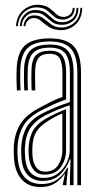

<svg xmlns="http://www.w3.org/2000/svg" viewBox="-20 -766 405 794"><path d="M299.8 0V-466Q299.8 -534.8 273.4 -564.6Q247 -594.5 186 -594.5Q123 -594.5 94.6 -567.8Q66.2 -541 64 -479.5Q63.2 -459.5 63.5 -436.8Q63.8 -414 65 -392.2H49.8Q48.5 -415 48.2 -436.9Q48 -458.8 48.8 -480Q51 -548.2 83 -577.8Q115 -607.2 186 -607.2Q255.2 -607.2 285.1 -574.4Q315 -541.5 315 -466V0ZM269.2 0V-37.2L271.8 -107H268.5Q255.2 -68.8 227.5 -43.2Q199.8 -17.8 156 -17.8Q117.8 -17.8 94.8 -42Q71.8 -66.2 68.8 -112.8Q68 -126 67.6 -136.8Q67.2 -147.5 67.8 -157.8Q70.5 -205.2 90 -239.8Q109.5 -274.2 160 -299.5Q187.5 -313.2 217.2 -325.1Q247 -337 269 -343.8V-466Q269 -521 249.9 -545Q230.8 -569 186 -569Q139 -569 117.8 -547.9Q96.5 -526.8 94.8 -478.2Q94 -458.8 94.2 -436.1Q94.5 -413.5 95.5 -392.2H80.2Q79.2 -414.2 79 -437.1Q78.8 -460 79.5 -478.8Q81.2 -534 106.1 -557.9Q131 -581.8 186 -581.8Q238.8 -581.8 261.5 -554.9Q284.2 -528 284.2 -466V0ZM147.8 7.5Q98.2 7.5 70.1 -23.4Q42 -54.2 38 -110.5Q36 -139.2 37 -160.5Q40.2 -214.5 64.6 -253.6Q89 -292.8 148.8 -323.2Q174.5 -337 194.1 -346.8Q213.8 -356.5 238.2 -365.2V-466Q238.2 -503.5 227.5 -523.5Q216.8 -543.5 186 -543.5Q153.8 -543.5 140.1 -527.4Q126.5 -511.2 125.5 -476.8Q125 -462 125 -440.8Q125 -419.5 126 -392.2H110.8Q109.8 -421.2 109.6 -441.4Q109.5 -461.5 110.2 -478Q111.5 -520.5 129.5 -538.4Q147.5 -556.2 186 -556.2Q224.8 -556.2 239.1 -533.5Q253.5 -510.8 253.5 -466V-354.8Q225.5 -345.2 201.2 -334.1Q177 -323 154 -311.2Q99 -283.2 77.2 -246.5Q55.5 -209.8 52.5 -159.2Q52 -147.5 52.2 -136.2Q52.5 -125 53.5 -111.8Q57 -60 82.5 -32.5Q108 -5 152 -5Q190.5 -5 217 -24Q243.5 -43 258 -72.5H261.5L255.2 -13.2V0H239.8V-4.5L248.8 -46H246Q228.8 -20.5 205 -6.5Q181.2 7.5 147.8 7.5ZM161 -30.2Q194.5 -30.2 218.5 -48Q242.5 -65.8 255.5 -92.4Q268.5 -119 268.5 -145.5V-330.8Q245.5 -323.5 218 -312.1Q190.5 -300.8 165.8 -287.8Q124.5 -265.8 104.9 -235.2Q85.2 -204.8 83 -155Q82.2 -144 82.9 -134.2Q83.5 -124.5 84.2 -114.2Q86.8 -72.5 107.1 -51.4Q127.5 -30.2 161 -30.2ZM164.2 -43.8Q135 -43.8 118.9 -63.8Q102.8 -83.8 99.5 -115.2Q97.5 -137.5 98.2 -154Q100.5 -199.2 117.4 -227.2Q134.2 -255.2 171 -276Q188.2 -286 210.2 -296.2Q232.2 -306.5 253.2 -314.5V-144Q253.2 -106.2 231.5 -75Q209.8 -43.8 164.2 -43.8ZM166.2 -56.2Q203 -56.2 220.4 -83.1Q237.8 -110 237.8 -143V-297.2Q221 -290 205.9 -281.9Q190.8 -273.8 176.2 -264.2Q144 -244 129.4 -219.6Q114.8 -195.2 113.8 -154Q113 -135.5 114.8 -116.8Q117 -91.2 129.8 -73.8Q142.5 -56.2 166.2 -56.2ZM46 -657.8Q49.2 -702.2 78.2 -725.5Q107.2 -748.8 143.5 -746Q169.5 -743.8 184.8 -732Q200 -720.2 211.9 -708.8Q223.8 -697.2 239.5 -696.2Q254.8 -695 267.4 -704Q280 -713 281 -733.5H288.8Q288.2 -708 272.2 -696Q256.2 -684 236.5 -685.2Q216.2 -686.2 203.5 -697.8Q190.8 -709.2 177.1 -721Q163.5 -732.8 140.8 -735Q106 -738.5 81.1 -716.5Q56.2 -694.5 53.8 -657.8ZM61.8 -657.8Q63.8 -688.8 84.1 -708.1Q104.5 -727.5 135.5 -724Q158.5 -722 172.8 -710.1Q187 -698.2 200.2 -686.9Q213.5 -675.5 233 -674.2Q259 -672.8 277.6 -687.8Q296.2 -702.8 296.5 -733.5H304.2Q303.8 -697.5 282.1 -679.6Q260.5 -661.8 231.2 -663.5Q209 -664.5 194.2 -676Q179.5 -687.5 166 -699.2Q152.5 -711 133.5 -713Q106.2 -716 88.8 -699.8Q71.2 -683.5 69.5 -657.8ZM77.2 -657.8Q78.8 -678.2 92 -691.6Q105.2 -705 129.2 -702Q148 -700 162.2 -688.2Q176.5 -676.5 191.9 -665.1Q207.2 -653.8 229 -652.5Q261.2 -650.5 286.4 -671.6Q311.5 -692.8 312.2 -733.5H320Q319 -687.5 290.9 -663.5Q262.8 -639.5 227.2 -641.5Q200.5 -642.8 182.8 -654.2Q165 -665.8 151.9 -677.5Q138.8 -689.2 126 -691Q108.5 -693.5 97.4 -683.2Q86.2 -673 85 -657.8Z"/></svg>

Font: Big Shoulders Inline Display Medium
Style: Regular
Weight: 500
Designer: Patric King
Foundry: XO Type Co
Version: Version 1.000